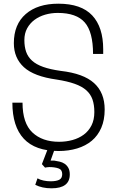

<svg xmlns="http://www.w3.org/2000/svg" viewBox="-20 -809 634 1040"><path d="M297 9Q171 9 109 -57.5Q47 -124 47 -253H102Q102 -142 155.5 -91.5Q209 -41 300 -41Q338 -41 372.5 -50.5Q407 -60 433.5 -79.5Q460 -99 475.5 -129.5Q491 -160 491 -202Q491 -241 481 -270Q471 -299 447.5 -320Q424 -341 384.5 -355Q345 -369 287 -378Q164 -395 109.5 -445Q55 -495 55 -575Q55 -677 119.5 -733Q184 -789 296 -789Q420 -789 479.5 -725.5Q539 -662 539 -542V-517H484Q484 -636 439 -687.5Q394 -739 293 -739Q257 -739 224.5 -729.5Q192 -720 167 -701.5Q142 -683 127 -655.5Q112 -628 112 -592Q112 -556 121.5 -528.5Q131 -501 153.5 -480.5Q176 -460 214 -446.5Q252 -433 309 -425Q432 -411 489.5 -359Q547 -307 547 -216Q547 -159 528.5 -116.5Q510 -74 477 -46.5Q444 -19 398 -5Q352 9 297 9ZM259 211Q208 211 171 192L183 157Q197 165 216 169Q235 173 254 173Q284 173 300.5 165Q317 157 317 134Q317 110 296.5 103Q276 96 247 96Q240 96 234.5 97Q229 98 224 99L207 80L237 2H275L254 61H274Q288 63 303 66.5Q318 70 330 78Q342 86 350 100Q358 114 358 136Q358 211 259 211Z"/></svg>

Font: Tanohe Sans Light
Style: Regular
Weight: 300
Designer: Village Type and Design LLC & Cristiano Sobral
Foundry: Cooper Hewitt Smithsonian Design Museum
Version: Version 1.00;September 29, 2021;FontCreator 13.0.0.2655 64-b